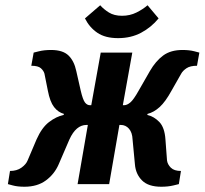

<svg xmlns="http://www.w3.org/2000/svg" viewBox="-20 -700 778 730"><path d="M73 10Q47 10 28.5 5Q10 0 10 0L18 -50Q44 -50 61.5 -62.5Q79 -75 85 -90L119 -170Q139 -215 166.5 -236Q194 -257 222 -263L223 -267Q201 -273 185.5 -293Q170 -313 162 -355L149 -420Q146 -431 135.5 -440.5Q125 -450 99 -450L108 -500Q108 -500 128 -505Q148 -510 174 -510Q219 -510 240.5 -489Q262 -468 270 -430L287 -355Q295 -321 303 -310.5Q311 -300 322 -300H327L363 -500H483L447 -300H452Q463 -300 475.5 -310.5Q488 -321 507 -355L550 -430Q572 -468 600.5 -489Q629 -510 674 -510Q700 -510 719 -505Q738 -500 738 -500L729 -450Q703 -450 689 -440.5Q675 -431 669 -420L632 -355Q609 -313 587 -293Q565 -273 541 -267L540 -263Q566 -257 586 -236Q606 -215 609 -170L615 -90Q617 -75 629.5 -62.5Q642 -50 668 -50L660 0Q660 0 639.5 5Q619 10 593 10Q544 10 520 -14Q496 -38 493 -75L484 -170Q483 -196 470.5 -210.5Q458 -225 439 -225H434L395 0H275L314 -225H309Q269 -225 244 -170L203 -75Q187 -38 154.5 -14Q122 10 73 10ZM429 -555Q380 -555 350 -575.5Q320 -596 303 -630L361 -680Q374 -665 394 -652.5Q414 -640 444 -640Q474 -640 499 -652.5Q524 -665 541 -680L583 -630Q555 -596 516.5 -575.5Q478 -555 429 -555Z"/></svg>

Font: Cuprum
Style: Bold Italic
Weight: 700
Italic angle: -10°
Designer: Jovanny Lemonad
Foundry: Jovanny Lemonad
Version: Version 3.000